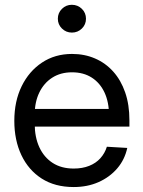

<svg xmlns="http://www.w3.org/2000/svg" viewBox="-20 -754 586 786"><path d="M281.7 11.7Q205.1 11.7 150.9 -22.9Q96.7 -57.6 67.6 -118.9Q38.6 -180.2 38.6 -259.3Q38.6 -339.4 68.6 -400.9Q98.6 -462.4 151.9 -497.8Q205.1 -533.2 274.9 -533.2Q326.2 -533.2 369.1 -514.6Q412.1 -496.1 443.6 -460.9Q475.1 -425.8 492.4 -375.7Q509.8 -325.7 509.8 -261.7V-235.8H85.9V-308.1H463.4L426.3 -282.2Q426.3 -335.4 408 -375Q389.6 -414.6 355.7 -436.3Q321.8 -458 274.9 -458Q228 -458 193.8 -436Q159.7 -414.1 140.9 -375.2Q122.1 -336.4 122.1 -285.6V-247.1Q122.1 -192.4 141.1 -151.1Q160.2 -109.9 195.8 -86.9Q231.4 -64 281.7 -64Q317.4 -64 345 -75Q372.6 -85.9 390.9 -106.2Q409.2 -126.5 417.5 -153.3L501 -148.4Q490.7 -100.6 460 -64.7Q429.2 -28.8 383.5 -8.5Q337.9 11.7 281.7 11.7ZM274.4 -620.6Q250.5 -620.6 233.6 -637.2Q216.8 -653.8 216.8 -677.2Q216.8 -701.2 233.6 -717.8Q250.5 -734.4 273.9 -734.4Q298.3 -734.4 315.2 -717.8Q332 -701.2 332 -677.2Q332 -653.8 315.2 -637.2Q298.3 -620.6 274.4 -620.6Z"/></svg>

Font: Inter 28pt
Style: Regular
Weight: 400
Designer: Rasmus Andersson
Foundry: rsms
Version: Version 4.001;git-66647c0bb